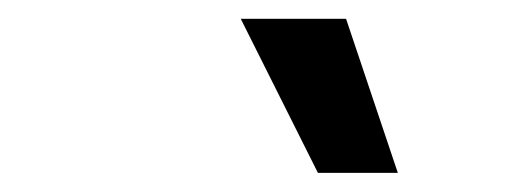

<svg xmlns="http://www.w3.org/2000/svg" viewBox="-20 -802 537 204"><path d="M317.8 -618.3 235.8 -782H347.7L402.7 -618.3Z"/></svg>

Font: Inter P Medium
Style: Italic
Weight: 500
Italic angle: 9.39999°
Designer: Rasmus Andersson
Foundry: rsms
Version: Version 3.018;git-588b23468